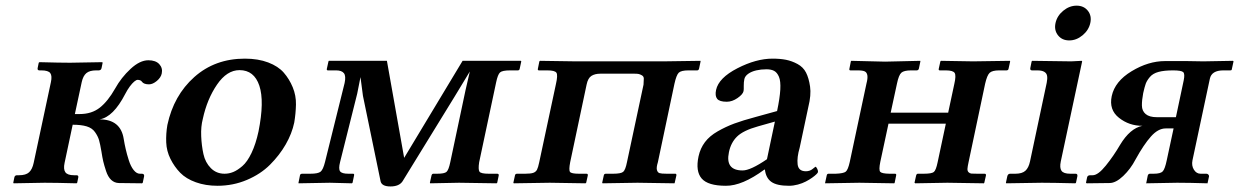

<svg xmlns="http://www.w3.org/2000/svg" viewBox="-20 -653 4421 685"><path d="M100.1 -71.8 161.6 -359.9Q166.5 -382.3 159.4 -392.1Q152.3 -401.9 127.4 -401.9H120.6Q112.8 -401.9 114.3 -410.2L118.2 -429.2L120.6 -431.2Q194.3 -429.2 230 -429.2L344.7 -431.2L346.2 -429.2L342.3 -410.2Q340.8 -402.3 332.5 -401.9H323.2Q299.8 -401.9 288.1 -392.1Q276.4 -382.3 271.5 -359.9L247.1 -246.1H264.2Q307.1 -246.1 336.2 -269Q365.2 -292 390.6 -336.9Q412.6 -376.5 445.8 -407.2Q479 -438 509.3 -438Q535.6 -438 548.3 -424.1Q561 -410.2 557.1 -391.1Q554.2 -376.5 539.6 -364.3Q524.9 -352.1 511.7 -352.1Q493.7 -352.1 486.8 -360.8Q482.9 -367.7 471.2 -368.2Q466.3 -368.2 459 -362.1Q451.7 -356 443.1 -344.5Q434.6 -333 426.8 -317.9Q384.3 -235.4 335.4 -227.1Q410.6 -227.1 421.4 -157.2Q424.3 -139.2 428.5 -121.1Q432.6 -103 439.5 -81.3Q446.3 -59.6 456.8 -46.4Q467.3 -33.2 479 -33.2H485.8Q495.6 -33.2 494.1 -23.9L489.3 -1L486.8 1L403.8 0Q388.2 -0.5 376.7 -11.2Q365.2 -22 358.4 -42.7Q351.6 -63.5 348.4 -77.1Q345.2 -90.8 341.8 -112.8Q337.4 -139.2 333.3 -153.3Q329.1 -167.5 318.8 -181.9Q308.6 -196.3 289.3 -202.1Q270 -208 239.3 -208L210.4 -71.8Q205.6 -49.3 213.1 -38.6Q220.7 -27.8 244.1 -27.8H252.9Q260.7 -27.8 259.3 -20L255.4 -1L252.9 1Q178.2 -1 139.2 -1L28.8 1L27.3 -1L31.2 -20Q32.7 -27.8 41 -27.8H47.9Q72.3 -27.8 83.7 -38.3Q95.2 -48.8 100.1 -71.8Z M834.5 -402.8Q789.6 -402.8 754.2 -351.1Q718.8 -299.3 703.6 -229Q696.3 -201.2 697.8 -167.2Q699.2 -133.3 705.8 -103.3Q712.4 -73.2 732.2 -53.2Q752 -33.2 781.2 -33.2Q796.9 -33.2 812 -39.3Q827.1 -45.4 844.7 -60.5Q862.3 -75.7 877.4 -107.4Q892.6 -139.2 902.3 -184.1Q923.8 -291.5 905.3 -347.2Q886.7 -402.8 834.5 -402.8ZM577.1 -207Q599.6 -312.5 673.3 -378.2Q747.1 -443.8 853.5 -443.8Q900.9 -443.8 936.8 -430.2Q972.7 -416.5 992.4 -393.8Q1012.2 -371.1 1024.4 -341.6Q1036.6 -312 1035.9 -280Q1035.2 -248 1029.8 -215.8Q1021.5 -176.3 999.3 -137.7Q977.1 -99.1 943.4 -65.4Q909.7 -31.7 860.6 -11Q811.5 9.8 755.9 9.8Q713.4 9.8 678.7 -2.7Q644 -15.1 623 -36.6Q602.1 -58.1 588.1 -86.2Q574.2 -114.3 573 -145Q571.8 -175.8 577.1 -207Z M1153.3 -436H1360.4L1421.9 -89.8L1630.4 -436H1838.4L1839.8 -434.1L1834 -407.2Q1833 -402.3 1828.1 -401.9H1799.8Q1772 -401.9 1763.9 -394.5Q1755.9 -387.2 1750 -358.9L1689.5 -74.2Q1685.5 -47.9 1690.7 -40.5Q1695.8 -33.2 1723.6 -33.2H1753.4Q1760.3 -33.2 1759.3 -26.9L1753.9 -1L1751.5 1L1617.7 -1L1515.1 1L1513.7 -1L1519.5 -26.9Q1521 -32.7 1525.4 -33.2H1539.6Q1565.4 -33.2 1573 -39.8Q1580.6 -46.4 1586.4 -74.2L1640.6 -330.1L1656.2 -397.9L1600.6 -306.2L1416 -5.9Q1403.8 12.2 1373 12.2Q1342.3 12.2 1337.9 -5.9L1274.9 -311L1266.1 -377.9L1254.4 -318.8L1193.4 -75.2Q1187 -50.3 1193.4 -41.7Q1199.7 -33.2 1222.7 -33.2H1239.7Q1244.6 -33.2 1243.2 -26.9L1237.8 -1L1235.4 1L1156.7 -1L1045.4 1L1044.9 -1L1050.3 -27.8Q1051.3 -32.7 1057.6 -33.2H1087.4Q1114.7 -33.2 1123.8 -40.5Q1132.8 -47.9 1139.6 -75.2L1209.5 -356.9Q1214.8 -381.8 1207 -391.8Q1199.2 -401.9 1179.2 -401.9H1149.9Q1145 -401.9 1146 -407.2L1151.9 -434.1Z M1963.4 -353Q1970.7 -384.8 1965.3 -393.3Q1960 -401.9 1932.6 -401.9H1902.8Q1897.9 -401.9 1898.9 -407.2L1904.3 -434.1L1906.7 -436L2034.7 -434.1H2126.5H2252.4H2346.7L2479 -436L2479.5 -434.1L2474.1 -408.2Q2472.7 -402.3 2467.8 -401.9H2436.5Q2410.2 -401.9 2401.6 -393.6Q2393.1 -385.3 2386.2 -354L2327.1 -74.2Q2321.3 -55.7 2323.7 -46.6Q2326.2 -37.6 2332.8 -35.4Q2339.4 -33.2 2358.4 -33.2H2389.2Q2394 -33.2 2393.1 -26.9L2387.2 -1L2386.2 1L2254.4 -1L2129.9 1L2128.4 -1L2134.3 -27.8Q2135.3 -32.7 2141.1 -33.2H2167.5Q2195.3 -33.2 2203.4 -40Q2211.4 -46.9 2216.8 -74.2L2275.9 -351.1Q2276.9 -364.7 2276.9 -372.6Q2276.9 -380.4 2270 -384.3Q2263.2 -388.2 2257.8 -389.2Q2252.4 -390.1 2243.2 -390.1H2122.1Q2102.5 -390.1 2090.1 -382.3Q2077.6 -374.5 2072.8 -351.1L2014.2 -74.2Q2008.8 -45.9 2013.7 -39.6Q2018.6 -33.2 2045.4 -33.2H2072.3Q2078.1 -33.2 2077.1 -26.9L2071.3 -1L2068.8 1L1941.4 -1L1813 1L1811.5 -1L1817.4 -27.8Q1818.4 -32.7 1824.2 -33.2H1854Q1873.5 -33.2 1882.6 -36.4Q1891.6 -39.6 1895.8 -47.4Q1899.9 -55.2 1903.8 -74.2Z M2707 -47.9Q2627.9 10.3 2569.8 9.8Q2505.9 9.8 2483.4 -16.1Q2460.9 -42 2472.2 -95.2Q2478.5 -124 2495.1 -146Q2511.7 -168 2540.3 -184.3Q2568.8 -200.7 2599.6 -212.2Q2630.4 -223.6 2676.3 -235.8L2752.4 -256.8Q2762.2 -303.2 2763.9 -333.5Q2765.6 -363.8 2759 -379.2Q2752.4 -394.5 2741.9 -400.1Q2731.4 -405.8 2714.4 -405.8Q2695.3 -405.8 2678.2 -401.9Q2661.1 -397.9 2649.7 -389.9Q2638.2 -381.8 2635.7 -371.1Q2633.3 -359.9 2633.5 -346.4Q2633.8 -333 2632.8 -328.1Q2630.4 -316.4 2611.3 -303.2Q2592.3 -290 2572.8 -290Q2546.9 -290 2538.6 -300.5Q2530.3 -311 2534.7 -332Q2543.9 -375 2610.8 -409.4Q2677.7 -443.8 2736.3 -443.8Q2763.2 -443.8 2784.2 -439.7Q2805.2 -435.5 2825.4 -424.6Q2845.7 -413.6 2855.7 -394Q2865.7 -374.5 2870.1 -344.2Q2874.5 -314 2863.8 -271L2833 -126Q2822.8 -91.3 2825.7 -66.7Q2828.6 -42 2855 -42Q2869.1 -42 2878.9 -50Q2888.7 -58.1 2889.2 -58.1Q2892.1 -58.1 2895.8 -50.5Q2899.4 -43 2897.9 -38.1Q2897.5 -36.1 2892.3 -31Q2887.2 -25.9 2877.2 -18.8Q2867.2 -11.7 2855 -5.4Q2842.8 1 2826.7 5.4Q2810.5 9.8 2794.9 9.8Q2751.5 9.8 2731.9 -4.2Q2712.4 -18.1 2709 -47.9ZM2716.3 -85 2744.6 -219.2 2684.1 -202.1Q2631.8 -187.5 2609.6 -165.8Q2587.4 -144 2580.6 -109.9Q2566.9 -44.9 2629.4 -44.9Q2657.7 -44.9 2716.3 -85Z M3071.3 -355Q3076.2 -373.5 3074.5 -384Q3072.8 -394.5 3065.4 -398.2Q3058.1 -401.9 3040 -401.9H3014.2Q3009.3 -401.9 3010.3 -407.2L3015.6 -434.1L3017.1 -436L3137.7 -433.1L3263.2 -436L3263.7 -434.1L3258.3 -408.2Q3256.8 -402.3 3251 -401.9H3231Q3205.1 -401.9 3195.8 -393.6Q3186.5 -385.3 3180.2 -355L3157.7 -251H3362.8L3384.8 -354Q3391.6 -383.3 3386 -392.6Q3380.4 -401.9 3354 -401.9H3333Q3328.1 -401.9 3329.1 -407.2L3335 -434.1L3337.4 -436L3451.7 -434.1L3582.5 -436L3584 -434.1L3578.1 -407.2Q3577.1 -402.3 3571.3 -401.9H3544.9Q3520 -401.9 3510.7 -393.1Q3501.5 -384.3 3494.6 -354L3435.5 -74.2Q3432.1 -58.6 3431.6 -50.8Q3431.2 -43 3435.5 -38.6Q3439.9 -34.2 3445.8 -33.7Q3451.7 -33.2 3466.8 -33.2H3492.7Q3498.5 -33.2 3497.6 -26.9L3491.7 -1L3490.2 1L3359.9 -1L3245.6 1L3242.7 -1L3248.5 -26.9Q3250 -32.7 3254.4 -33.2H3275.4Q3303.7 -33.2 3311.5 -39.3Q3319.3 -45.4 3325.2 -74.2L3354.5 -211.9H3149.9L3120.6 -75.2Q3114.7 -46.4 3120.4 -40Q3126 -33.7 3152.8 -33.2H3172.9Q3178.7 -33.2 3177.2 -26.9L3171.9 -1L3170.4 1L3045.9 -1L2924.3 1L2923.8 -1L2929.7 -27.8Q2930.7 -32.7 2935.5 -33.2H2961.4Q2989.3 -34.2 2997.3 -40.5Q3005.4 -46.9 3011.7 -75.2Z M3840.8 -434.1 3764.6 -77.1Q3759.8 -54.2 3767.1 -43.7Q3774.4 -33.2 3798.3 -33.2H3817.4Q3825.2 -33.2 3823.7 -23.9L3818.8 -1L3816.4 1Q3735.8 -1 3696.8 -1L3570.3 1L3568.8 -1L3573.7 -23.9Q3575.7 -32.7 3583.5 -33.2H3602.5Q3626.5 -33.2 3638.2 -43.7Q3649.9 -54.2 3654.8 -77.1L3714.4 -357.9Q3717.3 -372.1 3715.8 -381.8Q3714.4 -391.6 3705.8 -396.7Q3697.3 -401.9 3680.7 -401.9H3662.1Q3654.3 -401.9 3655.8 -410.2L3660.6 -434.1L3663.1 -436Q3765.6 -434.1 3801.8 -434.1L3839.4 -436ZM3754.6 -527.1Q3740.2 -545.4 3745.8 -571Q3751.5 -596.7 3773.4 -614.7Q3795.4 -632.8 3821 -632.8Q3846.7 -632.8 3861.1 -614.7Q3875.5 -596.7 3869.9 -571Q3864.3 -545.4 3842.3 -527.1Q3820.3 -508.8 3794.7 -508.8Q3769 -508.8 3754.6 -527.1Z M4175.3 -234.9 4203.1 -366.2Q4208 -389.6 4201.2 -395.8Q4194.3 -401.9 4165 -401.9Q4133.8 -401.9 4113.5 -396.5Q4093.3 -391.1 4082.5 -378.4Q4071.8 -365.7 4067.6 -354.2Q4063.5 -342.8 4058.6 -320.8Q4053.7 -295.4 4054 -276.4Q4054.2 -257.3 4067.4 -246.1Q4080.6 -234.9 4107.4 -234.9ZM3976.1 -136.2Q4011.7 -195.3 4055.7 -204.1Q4008.3 -204.1 3972.2 -232.7Q3936 -261.2 3946.3 -310.1Q3957.5 -362.8 4017.3 -398.9Q4077.1 -435.1 4136.7 -435.1H4213.9L4273.4 -434.1L4378.9 -436L4380.9 -434.1L4374.5 -404.8Q4374 -401.9 4369.6 -401.9H4344.7Q4302.7 -401.9 4296.4 -372.1L4234.4 -81.1Q4230.5 -62 4239.5 -47.6Q4248.5 -33.2 4263.2 -33.2H4284.2Q4287.6 -33.2 4290 -31Q4292.5 -28.8 4293 -26.9Q4293.5 -24.9 4293.5 -23.9L4288.1 1Q4222.7 -1 4179.7 -1L4069.3 1L4074.7 -25.9Q4076.2 -32.7 4082.5 -33.2H4096.2Q4120.6 -33.2 4128.4 -41.7Q4136.2 -50.3 4142.6 -81.1L4167 -194.8H4138.7Q4111.8 -194.8 4086.2 -166Q4060.5 -137.2 4031.2 -84Q4013.7 -50.3 3987.3 -25.1Q3960.9 0 3938.5 0L3856.9 1L3854.5 -1L3858.4 -20Q3859.9 -27.8 3870.1 -27.8H3878.4Q3897.5 -27.8 3925.3 -62.3Q3953.1 -96.7 3976.1 -136.2Z"/></svg>

Font: Linux Libertine Slanted
Style: Semibold Slanted
Weight: 600
Designer: Philipp H. Poll
Foundry: Philipp H. Poll
Version: Version 5.1.1